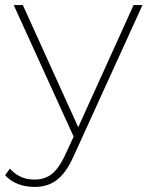

<svg xmlns="http://www.w3.org/2000/svg" viewBox="-49 -539 586 756"><path d="M477 -519 259 -38 41 -519H5L241 -1L208 70C174 145 137 168 87 168C47 168 18 155 -10 125L-29 151C-1 182 41 197 87 197C151 197 200 168 240 78L512 -519Z"/></svg>

Font: Talent ExtraLight
Style: Regular
Weight: 200
Designer: Mike Powis
Version: Version 1.001;hotconv 1.0.109;makeotfexe 2.5.65596